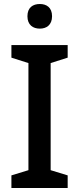

<svg xmlns="http://www.w3.org/2000/svg" viewBox="-20 -939 396 959"><path d="M179 -919C145 -919 117 -902 117 -858C117 -814 145 -796 179 -796C212 -796 240 -814 240 -858C240 -902 212 -919 179 -919ZM318 0V-63L233 -89V-624L318 -651V-714H37V-651L122 -624V-89L37 -63V0Z"/></svg>

Font: Noto Sans Lisu Medium
Style: Regular
Weight: 500
Designer: Monotype Design Team. David Williams.
Foundry: Monotype Imaging Inc.
Version: Version 2.102